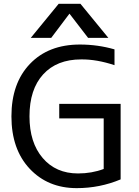

<svg xmlns="http://www.w3.org/2000/svg" viewBox="-20 -976 728 1008"><path d="M548.8 -777.3H442.4L344.7 -904.3L249 -777.3H141.6L288.1 -956.1H402.3ZM399.4 -742.2Q493.2 -742.2 581.1 -716.8V-633.8Q487.3 -665 406.2 -664.1Q278.3 -664.1 206.5 -585.4Q134.8 -506.8 134.8 -365.2Q134.8 -227.5 204.1 -146.5Q273.4 -65.4 389.6 -65.4Q461.9 -65.4 524.4 -88.9V-354.5H291V-430.7H613.3V-34.2Q503.9 11.7 382.8 11.7Q231.4 11.7 135.7 -90.3Q40 -192.4 40 -365.2Q40 -539.1 137.2 -640.6Q234.4 -742.2 399.4 -742.2Z"/></svg>

Font: Gen Shin Gothic Regular
Style: Regular
Weight: 400
Designer: [Source Han Sans]
Ryoko NISHIZUKA  (kana & ideographs); Paul D. Hunt (Latin, Greek & Cyrillic); Wenlong ZHANG  (bopomofo
Version: Version 1.002.20150607